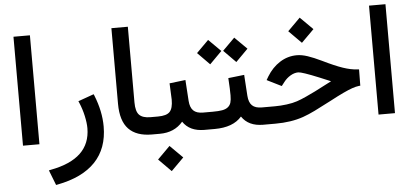

<svg xmlns="http://www.w3.org/2000/svg" viewBox="-59 -827 2629 1225"><g transform="rotate(-5 1255.5 -215.0)"><path d="M74.6 -698.2H159.7H169.8V-688.2V-10.6V-0.5H159.7H74.6H64.5V-10.6V-688.2V-698.2Z M546.1 -279.1Q587.9 -174.8 587.9 -78.1Q587.9 62.5 505.5 148.9Q423.2 235.3 261.5 266L252.9 267.5L249.9 259.4L219.6 181.9L215.6 170.8L227.2 168.3Q356.2 144.1 419.6 83.4Q483.1 22.7 483.6 -75.6Q483.6 -109.8 473.8 -154.7Q464 -199.5 445.8 -242.3L441.3 -252.4L451.4 -255.9L533 -285.1L542.1 -288.2Z M890.2 0Q791.9 0 741.8 -51.9Q691.7 -103.8 691.7 -214.1V-688.2V-698.2H701.8H786.9H797V-688.2V-213.6Q797 -155.7 819.1 -133.2Q841.3 -110.8 890.2 -110.8H902.3V-100.8V-10.1V0Z M918.9 159.2 991.9 86.1 995.5 82.6 999 86.1 1073 159.7 1076.6 163.2 1073 166.8 999 240.8 996 243.8 992.4 240.3 918.9 166.2 915.4 162.7ZM1226.7 0Q1132 0 1089.2 -64.5Q1034.8 0 941.1 0H883.1V-10.1V-100.8V-110.8H938.5Q994 -110.8 1014.6 -133Q1035.3 -155.2 1035.3 -210.1Q1035.3 -224.2 1031.2 -305.8L1030.7 -315.4L1040.3 -316.4L1122.9 -326.4L1133.5 -327.5L1134 -316.9L1142.1 -192.9Q1145.1 -150.6 1165.5 -130.7Q1185.9 -110.8 1227.7 -110.8H1238.3V-100.8V-10.1V0Z M1392.9 -495.7 1463.5 -566.2 1467 -569.8 1470.5 -566.2 1541.6 -495.7 1545.1 -492.2 1541.6 -488.7 1470.5 -417.1 1467 -413.6 1463.5 -417.1 1392.9 -488.7 1389.4 -492.2ZM1225.7 -495.7 1296.2 -566.2 1299.7 -569.8 1303.3 -566.2 1374.3 -495.7 1377.8 -492.2 1374.3 -488.7 1303.3 -417.1 1299.7 -413.6 1296.2 -417.1 1225.7 -488.7 1222.2 -492.2ZM1603 0Q1508.8 0 1466 -64.5Q1410.6 0 1292.2 0H1219.1V-10.1V-100.8V-110.8H1289.7Q1327.5 -110.8 1350.1 -114.9Q1372.8 -118.9 1386.9 -130Q1401 -141.1 1406.3 -158.4Q1411.6 -175.8 1411.6 -205Q1411.6 -245.8 1407.6 -306.3L1407.1 -315.9L1416.6 -316.9L1499.2 -326.4L1509.8 -327.5L1510.3 -316.9L1518.4 -192.4Q1521.4 -150.1 1541.8 -130.5Q1562.2 -110.8 1604 -110.8H1614.6V-100.8V-10.1V0Z M1817.6 -583.9 1890.7 -656.9 1894.2 -660.5 1897.7 -656.9 1971.8 -583.4 1975.3 -579.8 1971.8 -576.3 1897.7 -502.3 1894.7 -499.2 1891.2 -502.8 1817.6 -576.8 1814.1 -580.4ZM1595.5 -10.1V-100.8V-110.8H1687.2Q1723.9 -110.8 1763.2 -115.9Q1802.5 -120.9 1830.7 -130.5Q1856.4 -139 1891.7 -155.2Q1927 -171.3 1951.4 -183.6Q1975.8 -196 2038.8 -228.7L2058.4 -238.8Q2013.1 -258.4 1985.9 -269Q1877.6 -313.4 1854.4 -313.4Q1829.7 -313.4 1804.5 -298.5Q1779.3 -283.6 1761.2 -259.9L1747.6 -242.3L1742.6 -235.8L1735 -239.3L1658.9 -277.1L1649.4 -282.1L1654.9 -291.2L1662.5 -304.3Q1696.2 -359.7 1746.1 -391.4Q1796 -423.2 1854.9 -423.2Q1886.6 -423.2 1924.2 -410.6Q1961.7 -398 2012.1 -373.8Q2090.2 -335.5 2140.8 -318.4Q2191.4 -301.3 2233.2 -299.2L2242.8 -298.7V-289.2L2241.8 -203.5V-194.5L2232.7 -193.5Q2213.6 -191.4 2189.2 -182.9Q2164.7 -174.3 2130.5 -158.2Q2096.2 -142.1 2043.3 -113.9Q1976.8 -79.1 1937 -59.7Q1897.2 -40.3 1860.5 -27.2Q1782.4 0 1681.1 0H1595.5Z M2351.6 -698.2H2436.8H2446.9V-688.2V-10.6V-0.5H2436.8H2351.6H2341.6V-10.6V-688.2V-698.2Z"/></g></svg>

Font: Vazir FD Medium
Style: Regular
Weight: 500
Foundry: DejaVu fonts team - Redesigned by Saber Rastikerdar
Version: Version 21.10;October 20, 2019;FontCreator 12.0.0.2547 64-bi